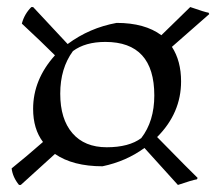

<svg xmlns="http://www.w3.org/2000/svg" viewBox="-20 -588 614 545"><path d="M74 -279Q74 -362 136 -431Q98 -469 42 -521Q49 -548 69 -568H74L172 -463Q234 -509 311 -523Q391 -523 438 -488L520 -568Q563 -553 572 -552L574 -548L468 -455Q494 -415 494 -357Q494 -267 426 -199Q526 -97 541 -83L539 -79Q526 -77 485 -63L390 -168Q338 -130 271 -116Q187 -116 136 -151L39 -63H34Q16 -85 13 -110Q53 -142 102 -185Q74 -222 74 -279ZM279 -469Q222 -469 187 -443Q151 -394 151 -322Q151 -250 185.5 -210Q220 -170 283 -170Q346 -170 381 -196Q418 -244 418 -317Q418 -469 279 -469Z"/></svg>

Font: Almendra
Style: Italic
Weight: 400
Italic angle: -12°
Designer: Ana Sanfelippo
Foundry: Ana Sanfelippo
Version: Version 1.004